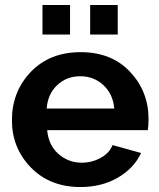

<svg xmlns="http://www.w3.org/2000/svg" viewBox="-20 -743 639 773"><path d="M262 -604H151V-723H262ZM454 -604H343V-723H454ZM304 10Q181 10 104.5 -68.5Q28 -147 28 -259Q28 -374 104 -453.5Q180 -533 305 -533Q429 -533 503.5 -454Q578 -375 578 -264Q578 -236 575 -219H170Q175 -159 215 -123.5Q255 -88 309 -88Q350 -88 385.5 -107.5Q421 -127 433 -159L548 -127Q519 -65 454 -27.5Q389 10 304 10ZM168 -306H440Q435 -364 396.5 -400Q358 -436 303 -436Q248 -436 210 -400Q172 -364 168 -306Z"/></svg>

Font: Raleway
Style: Bold
Weight: 700
Designer: Matt McInerney, Pablo Impallari, Rodrigo Fuenzalida
Foundry: Matt McInerney, Pablo Impallari, Rodrigo Fuenzalida
Version: Version 3.000